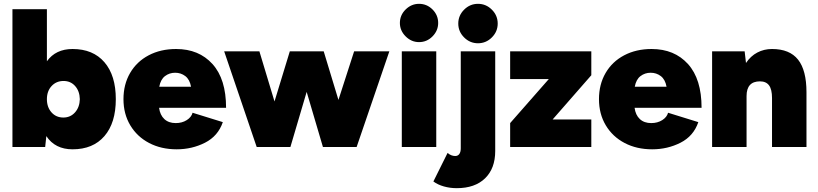

<svg xmlns="http://www.w3.org/2000/svg" viewBox="-20 -768 4273 1003"><path d="M45 -720H225V-448Q271 -512 359 -512Q466 -512 525.5 -443Q585 -374 585 -250Q585 -126 525.5 -57Q466 12 359 12Q268 12 222 -57L216 0H45ZM311 -154Q348 -154 372 -181Q396 -208 397 -250Q396 -292 372.5 -318.5Q349 -345 312 -345Q274 -345 249.5 -318.5Q225 -292 225 -250Q225 -208 249 -181Q273 -154 311 -154Z M625 -250Q625 -327 659.5 -386.5Q694 -446 756.5 -479Q819 -512 900 -512Q1019 -512 1090 -433.5Q1161 -355 1161 -205H811Q816 -167 838.5 -146Q861 -125 898 -125Q931 -125 955.5 -140.5Q980 -156 986 -179L1144 -130Q1119 -57 1051 -22.5Q983 12 903 12Q822 12 759 -21Q696 -54 660.5 -113.5Q625 -173 625 -250ZM978 -315Q971 -353 948 -370.5Q925 -388 895 -388Q865 -388 842 -370.5Q819 -353 812 -315Z M1582 -288 1497 0H1321L1151 -500H1335L1414 -238L1494 -500H1671L1748 -246L1830 -500H2014L1843 0H1667Z M2079 -500H2259V0H2079ZM2069 -648Q2069 -689 2099 -718.5Q2129 -748 2169 -748Q2210 -748 2239.5 -718.5Q2269 -689 2269 -648Q2269 -608 2239.5 -578Q2210 -548 2169 -548Q2129 -548 2099 -578Q2069 -608 2069 -648Z M2374 -645Q2374 -687 2404.5 -717.5Q2435 -748 2477 -748Q2519 -748 2549.5 -717.5Q2580 -687 2580 -645Q2580 -603 2549.5 -572.5Q2519 -542 2477 -542Q2435 -542 2404.5 -572.5Q2374 -603 2374 -645ZM2318 31Q2337 47 2358 47Q2372 47 2379.5 36.5Q2387 26 2387 7V-500H2567V21Q2567 112 2514 163.5Q2461 215 2366 215Q2331 215 2299 206Q2267 197 2244 180Z M2645 -125 2847 -355H2645V-500H3069V-375L2867 -144H3069V0H2645Z M3109 -250Q3109 -327 3143.5 -386.5Q3178 -446 3240.5 -479Q3303 -512 3384 -512Q3503 -512 3574 -433.5Q3645 -355 3645 -205H3295Q3300 -167 3322.5 -146Q3345 -125 3382 -125Q3415 -125 3439.5 -140.5Q3464 -156 3470 -179L3628 -130Q3603 -57 3535 -22.5Q3467 12 3387 12Q3306 12 3243 -21Q3180 -54 3144.5 -113.5Q3109 -173 3109 -250ZM3462 -315Q3455 -353 3432 -370.5Q3409 -388 3379 -388Q3349 -388 3326 -370.5Q3303 -353 3296 -315Z M3700 -500H3870L3877 -439Q3901 -475 3936 -493.5Q3971 -512 4013 -512Q4105 -512 4149 -456.5Q4193 -401 4193 -286V0H4013V-256Q4013 -301 3997.5 -322Q3982 -343 3950 -343Q3880 -343 3880 -266V0H3700Z"/></svg>

Font: Oak Sans Black
Style: Regular
Weight: 900
Designer: Erik Kennedy, Walven
Foundry: Erik Kennedy, Walven
Version: Version 1.000